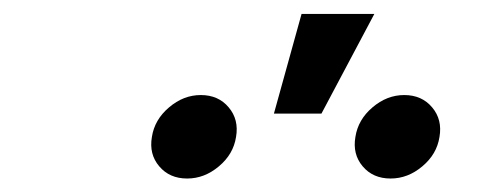

<svg xmlns="http://www.w3.org/2000/svg" viewBox="-20 -894 729 282"><path d="M553.7 -631.8Q527.8 -631.8 512.7 -649.7Q497.6 -667.5 502 -692.9Q505.9 -718.3 527.1 -736.3Q548.3 -754.4 573.7 -754.4Q599.6 -754.4 614.7 -736.3Q629.9 -718.3 625.5 -692.9Q621.6 -667.5 600.3 -649.7Q579.1 -631.8 553.7 -631.8ZM254.9 -631.8Q229 -631.8 213.9 -649.7Q198.7 -667.5 203.1 -692.9Q207 -718.3 228.3 -736.3Q249.5 -754.4 274.9 -754.4Q300.8 -754.4 315.9 -736.3Q331.1 -718.3 326.7 -692.9Q322.8 -667.5 301.5 -649.7Q280.3 -631.8 254.9 -631.8ZM382.3 -727.1 422.9 -873.5H529.8L452.1 -727.1Z"/></svg>

Font: Inter Medium
Style: Italic
Weight: 500
Italic angle: -9.3988°
Designer: Rasmus Andersson
Foundry: rsms
Version: Version 4.001;git-66647c0bb